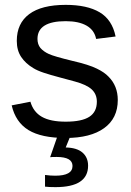

<svg xmlns="http://www.w3.org/2000/svg" viewBox="-20 -557 540 789"><path d="M464 -146Q464 -71 408 -30.5Q352 10 250 10Q150 10 97 -22.5Q44 -55 28 -124L105 -139Q117 -97 152 -77Q187 -57 250 -57Q316 -57 347 -77Q378 -97 378 -139Q378 -170 357 -189.5Q336 -209 288 -222L225 -239Q187 -249 160 -258Q133 -267 117 -277Q85 -296 67 -323Q49 -350 49 -389Q49 -461 100 -499Q151 -537 250 -537Q338 -537 389.5 -506.5Q441 -476 455 -407L375 -397Q368 -433 336 -451.5Q304 -470 250 -470Q134 -470 134 -397Q134 -375 146 -360Q159 -345 181 -335Q192 -330 216 -323Q240 -316 277 -307Q312 -299 337 -291Q362 -283 378 -275Q409 -260 426 -242Q464 -204 464 -146ZM342 124Q342 212 208 212Q194 212 183.5 211.5Q173 211 165 210V162Q187 165 207 165Q278 165 278 125Q278 88 213 88Q190 88 186 89L217 0H270L250 49Q296 50 319 70Q342 90 342 124Z"/></svg>

Font: Libra Sans
Style: Regular
Weight: 400
Foundry: Context Ltd
Version: Version 1.000; ttfautohint (v1.3)